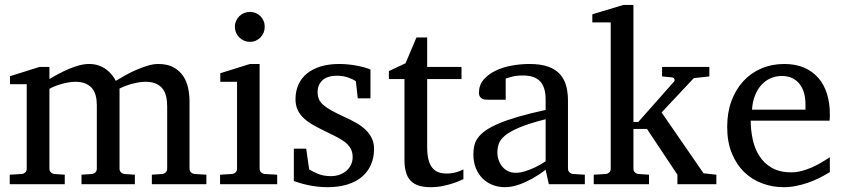

<svg xmlns="http://www.w3.org/2000/svg" viewBox="-20 -757 3464 789"><path d="M604 0V-39.1L646 -42Q655.3 -43 661.1 -48.8Q667 -54.7 667 -64V-318.8Q667 -342.3 662.6 -361.1Q658.2 -379.9 647.7 -393.1Q637.2 -406.2 620.1 -413.6Q603 -420.9 578.1 -420.9Q565.4 -420.9 551.5 -418.7Q537.6 -416.5 523.7 -412.8Q509.8 -409.2 496.3 -404.1Q482.9 -398.9 471.2 -393.1V-64Q471.2 -54.7 477.1 -48.8Q482.9 -43 492.2 -42L534.2 -39.1V0H314.9V-39.1L356.9 -42Q366.2 -43 372.1 -48.8Q377.9 -54.7 377.9 -64V-325.2Q377.9 -346.2 373.3 -364Q368.7 -381.8 358.2 -394.3Q347.7 -406.7 330.8 -413.8Q314 -420.9 290 -420.9Q275.9 -420.9 260.5 -418.2Q245.1 -415.5 231 -411.4Q216.8 -407.2 204.3 -402.1Q191.9 -397 183.1 -392.1V-64Q183.1 -54.7 189 -48.8Q194.8 -43 204.1 -42L246.1 -39.1V0H20V-39.1L68.8 -42Q78.1 -43 84 -48.8Q89.8 -54.7 89.8 -64V-411.1H21V-443.8L142.1 -481.9H183.1V-432.1Q199.7 -442.4 220 -453.1Q240.2 -463.9 261.7 -473.1Q283.2 -482.4 304.9 -488.3Q326.7 -494.1 346.2 -494.1Q367.7 -494.1 385.3 -488Q402.8 -481.9 416.3 -471.9Q429.7 -461.9 439.7 -449.5Q449.7 -437 456.1 -424.8Q471.2 -434.1 492.7 -446.3Q514.2 -458.5 538.1 -469Q562 -479.5 585.9 -486.8Q609.9 -494.1 629.9 -494.1Q669.4 -494.1 694.3 -479.7Q719.2 -465.3 733.6 -443.1Q748 -420.9 753.4 -393.6Q758.8 -366.2 758.8 -340.8V-64Q758.8 -54.7 764.9 -48.8Q771 -43 779.8 -42L828.1 -39.1V0Z M884.3 0V-39.1L933.1 -42Q942.4 -43 948.2 -48.8Q954.1 -54.7 954.1 -64V-420.9H885.3V-456.1L1007.3 -494.1H1046.9V-64Q1046.9 -54.7 1053 -48.8Q1059.1 -43 1067.9 -42L1119.1 -39.1V0ZM1067.9 -647Q1067.9 -634.3 1063.2 -622.8Q1058.6 -611.3 1050.3 -603Q1042 -594.7 1031 -589.8Q1020 -585 1007.3 -585Q994.6 -585 983.2 -589.8Q971.7 -594.7 963.4 -603Q955.1 -611.3 950.2 -622.8Q945.3 -634.3 945.3 -647Q945.3 -659.7 950.2 -670.9Q955.1 -682.1 963.4 -690.4Q971.7 -698.7 983.2 -703.4Q994.6 -708 1007.3 -708Q1020 -708 1031 -703.4Q1042 -698.7 1050.3 -690.4Q1058.6 -682.1 1063.2 -670.9Q1067.9 -659.7 1067.9 -647Z M1517.1 -145Q1517.1 -108.4 1503.9 -79.1Q1490.7 -49.8 1466.3 -29.5Q1441.9 -9.3 1406.2 1.5Q1370.6 12.2 1326.2 12.2Q1303.2 12.2 1281.5 9.5Q1259.8 6.8 1241.5 2.7Q1223.1 -1.5 1209 -5.9Q1194.8 -10.3 1187.5 -13.2V-146H1238.3L1250.5 -61Q1265.6 -51.3 1287.8 -42.2Q1310.1 -33.2 1339.4 -33.2Q1360.8 -33.2 1377.4 -39.8Q1394 -46.4 1405.5 -57.1Q1417 -67.9 1423.1 -81.8Q1429.2 -95.7 1429.2 -110.8Q1429.2 -131.8 1420.9 -146.7Q1412.6 -161.6 1397 -173.6Q1381.3 -185.5 1358.6 -196.8Q1335.9 -208 1307.1 -222.2Q1279.8 -235.4 1258.8 -248.3Q1237.8 -261.2 1223.4 -276.1Q1209 -291 1201.7 -308.8Q1194.3 -326.7 1194.3 -349.1Q1194.3 -382.3 1206.3 -409.2Q1218.3 -436 1241.2 -454.8Q1264.2 -473.6 1297.6 -483.9Q1331.1 -494.1 1374.5 -494.1Q1396.5 -494.1 1416.5 -491.7Q1436.5 -489.3 1453.1 -485.8Q1469.7 -482.4 1482.4 -478.5Q1495.1 -474.6 1502.4 -471.2V-353H1450.2L1442.4 -422.9Q1431.6 -431.2 1410.6 -438.5Q1389.6 -445.8 1366.2 -445.8Q1324.7 -445.8 1304.9 -427Q1285.2 -408.2 1285.2 -378.9Q1285.2 -361.8 1290.8 -349.1Q1296.4 -336.4 1309.3 -325.2Q1322.3 -314 1343.5 -302.2Q1364.7 -290.5 1396.5 -275.9Q1422.9 -264.2 1444.8 -251.5Q1466.8 -238.8 1482.9 -223.1Q1499 -207.5 1508.1 -188.5Q1517.1 -169.4 1517.1 -145Z M1884.3 -21Q1865.7 -11.7 1843.8 -4.4Q1825.2 2 1800.8 7.1Q1776.4 12.2 1749.5 12.2Q1692.9 12.2 1667.5 -14.2Q1642.1 -40.5 1642.1 -100.1V-432.1H1578.1V-464.8L1646.5 -497.1L1691.4 -603H1735.4V-481.9H1876.5V-432.1H1735.4V-152.8Q1735.4 -123 1740.5 -102.3Q1745.6 -81.5 1755.6 -68.6Q1765.6 -55.7 1780.5 -49.8Q1795.4 -43.9 1815.4 -43.9Q1830.1 -43.9 1842.5 -46.4Q1855 -48.8 1864.3 -52.2Q1875 -56.2 1884.3 -61Z M2222.2 -267.1Q2154.8 -250 2115.2 -233.4Q2075.7 -216.8 2055.4 -200Q2035.2 -183.1 2029.5 -165.8Q2023.9 -148.4 2023.9 -129.9Q2023.9 -114.3 2029.1 -99.4Q2034.2 -84.5 2043.7 -72.8Q2053.2 -61 2067.1 -54Q2081.1 -46.9 2099.1 -46.9Q2119.1 -46.9 2140.9 -54.2Q2162.6 -61.5 2180.7 -70.3Q2201.7 -80.6 2222.2 -94.2ZM2235.4 0 2222.2 -59.1Q2195.8 -39.1 2168 -23.4Q2155.8 -16.6 2142.1 -10.3Q2128.4 -3.9 2114 1.2Q2099.6 6.3 2084.7 9.3Q2069.8 12.2 2055.2 12.2Q2027.8 12.2 2004.2 2.9Q1980.5 -6.3 1962.9 -23.9Q1945.3 -41.5 1935.3 -66.4Q1925.3 -91.3 1925.3 -123Q1925.3 -141.6 1929 -158.2Q1932.6 -174.8 1943.8 -190.4Q1955.1 -206.1 1975.3 -220.5Q1995.6 -234.9 2028.6 -249Q2061.5 -263.2 2109.1 -277.1Q2156.7 -291 2222.2 -305.2V-348.1Q2222.2 -398.4 2199.7 -422.6Q2177.2 -446.8 2128.9 -446.8Q2102.5 -446.8 2084 -441.9Q2065.4 -437 2058.1 -434.1V-347.2H1985.4Q1978.5 -347.2 1971.9 -348.1Q1965.3 -349.1 1960 -352.3Q1954.6 -355.5 1951.4 -361.1Q1948.2 -366.7 1948.2 -376Q1948.2 -406.7 1966.8 -429Q1985.4 -451.2 2015.1 -465.8Q2044.9 -480.5 2082 -487.3Q2119.1 -494.1 2156.2 -494.1Q2202.6 -494.1 2233.2 -482.9Q2263.7 -471.7 2281.5 -451.7Q2299.3 -431.6 2306.6 -404.3Q2314 -377 2314 -344.2V-64Q2314 -54.7 2320.1 -48.8Q2326.2 -43 2335 -42L2383.3 -39.1V0Z M2763.7 0V-39.1L2638.7 -227.1H2583V-64Q2583 -54.7 2588.9 -48.8Q2594.7 -43 2604 -42L2647 -39.1V0H2419.9V-39.1L2468.8 -42Q2478 -43 2483.9 -48.8Q2489.7 -54.7 2489.7 -64V-665H2414.1V-698.2L2542 -736.8H2583V-255.9H2603L2750 -421.9Q2753.9 -426.8 2751.2 -432.4Q2748.5 -438 2741.7 -439L2700.7 -442.9V-481.9H2895V-442.9L2831.1 -436L2698.7 -294.9L2871.1 -44.9L2923.8 -39.1V0Z M3390.1 -49.8Q3369.1 -36.6 3346.4 -25.4Q3323.7 -14.2 3299.6 -5.9Q3275.4 2.4 3250.5 7.3Q3225.6 12.2 3200.2 12.2Q3154.8 12.2 3112.8 -3.2Q3070.8 -18.6 3038.8 -49.3Q3006.8 -80.1 2987.5 -126.7Q2968.3 -173.3 2968.3 -235.8Q2968.3 -294.4 2985.8 -342Q3003.4 -389.6 3034.7 -423.6Q3065.9 -457.5 3108.9 -475.8Q3151.9 -494.1 3203.1 -494.1Q3249.5 -494.1 3284.7 -478.8Q3319.8 -463.4 3343.3 -436.3Q3366.7 -409.2 3378.4 -371.3Q3390.1 -333.5 3390.1 -289.1V-275.9Q3390.1 -268.1 3389.2 -261.2H3064.9Q3064.9 -223.1 3073 -185.1Q3081.1 -147 3100.1 -116.7Q3119.1 -86.4 3151.4 -67.6Q3183.6 -48.8 3231.9 -48.8Q3253.4 -48.8 3274.4 -54.4Q3295.4 -60.1 3315.7 -68.8Q3335.9 -77.6 3354.5 -88.6Q3373 -99.6 3390.1 -110.8ZM3290 -328.1Q3290 -353 3284.2 -374.3Q3278.3 -395.5 3266.4 -411.1Q3254.4 -426.8 3236.1 -435.8Q3217.8 -444.8 3192.9 -444.8Q3168 -444.8 3146.5 -435.3Q3125 -425.8 3108.6 -407.7Q3092.3 -389.6 3082.3 -364Q3072.3 -338.4 3070.3 -306.2H3290Z"/></svg>

Font: BabelStone Ogham Stemless
Style: Regular
Weight: 400
Designer: Andrew West
Foundry: BabelStone
Version: Version 2.02 March 14, 2022